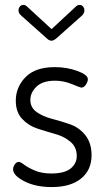

<svg xmlns="http://www.w3.org/2000/svg" viewBox="-20 -751 425 778"><path d="M33 -65Q33 -75 40 -85Q47 -95 56 -95Q63 -95 78 -83.5Q93 -72 121 -60Q149 -48 188 -48Q241 -48 266 -68Q291 -88 291 -119Q291 -155 265.5 -176.5Q240 -198 204 -208Q168 -218 131.5 -230Q95 -242 69.5 -269.5Q44 -297 44 -343Q44 -398 83.5 -438.5Q123 -479 202 -479Q251 -479 293.5 -463.5Q336 -448 336 -430Q336 -420 328 -408Q320 -396 309 -396Q306 -396 272 -410Q238 -424 203 -424Q153 -424 128 -400Q103 -376 103 -346Q103 -315 128.5 -297Q154 -279 190.5 -269.5Q227 -260 263.5 -247.5Q300 -235 325.5 -203.5Q351 -172 351 -122Q351 -62 308.5 -27.5Q266 7 190 7Q124 7 78.5 -16.5Q33 -40 33 -65ZM55 -709Q55 -718 60.5 -724.5Q66 -731 74 -731Q83 -731 89 -725L189 -633L288 -725Q294 -731 303 -731Q311 -731 316.5 -724.5Q322 -718 322 -709Q322 -696 310 -686L209 -596Q197 -586 189 -586Q179 -586 169 -596L68 -686Q55 -696 55 -709Z"/></svg>

Font: Terminal Dosis
Style: Regular
Weight: 400
Designer: Edgar Tolentino, Pablo Impallari, Igino Marini
Foundry: Edgar Tolentino, Pablo Impallari, Igino Marini
Version: Version 1.007